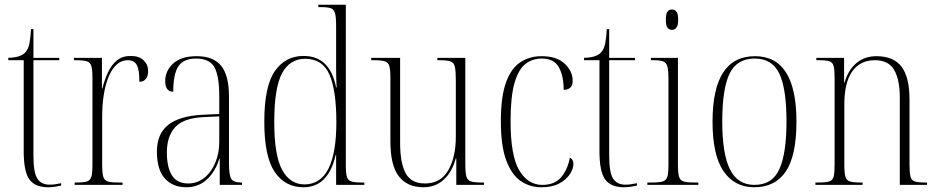

<svg xmlns="http://www.w3.org/2000/svg" viewBox="-20 -780 3955 810"><path d="M183 10Q128 10 104 -23Q80 -56 80 -142V-526H15V-536Q43 -537 59.5 -542.5Q76 -548 86 -558Q100 -573 104.5 -598.5Q109 -624 111 -657H121V-536H230V-526H121V-124Q121 -52 137.5 -26.5Q154 -1 189 -1Q201 -1 212 -2.5Q223 -4 238 -7V3Q225 6 211 8Q197 10 183 10Z M295 0V-10H302Q332 -10 346.5 -14.5Q361 -19 365.5 -35Q370 -51 370 -86V-451Q370 -485 365.5 -501Q361 -517 346 -521.5Q331 -526 298 -526H292V-536H410V-407H412Q421 -443 435.5 -474.5Q450 -506 473 -525Q496 -544 531 -544Q567 -544 586 -525.5Q605 -507 605 -480Q605 -460 595.5 -447.5Q586 -435 568 -435Q568 -486 557 -506Q546 -526 519 -526Q469 -526 440 -460Q411 -394 411 -285V-86Q411 -51 415.5 -35Q420 -19 434.5 -14.5Q449 -10 480 -10H497V0Z M766 10Q709 10 675.5 -27Q642 -64 642 -140Q642 -216 690 -253.5Q738 -291 836 -296L905 -299V-375Q905 -460 884.5 -496.5Q864 -533 807 -533Q755 -533 733 -501Q711 -469 711 -393Q677 -393 677 -438Q677 -481 710.5 -512Q744 -543 810 -543Q880 -543 913 -502.5Q946 -462 946 -372V-93Q946 -39 956 -24.5Q966 -10 998 -10H1001V0H907V-110H905Q889 -57 853.5 -23.5Q818 10 766 10ZM774 -6Q812 -6 841.5 -29.5Q871 -53 888 -93Q905 -133 905 -181V-289L840 -286Q754 -282 719 -243.5Q684 -205 684 -137Q684 -74 705.5 -40Q727 -6 774 -6Z M1260 10Q1183 10 1139 -54.5Q1095 -119 1095 -267Q1095 -416 1139.5 -480Q1184 -544 1261 -544Q1372 -544 1398 -411H1400Q1398 -453 1398 -488Q1398 -523 1398 -549V-669Q1398 -707 1393.5 -724Q1389 -741 1375 -745.5Q1361 -750 1333 -750H1323V-760H1439V-79Q1439 -49 1443.5 -34Q1448 -19 1462.5 -14.5Q1477 -10 1506 -10H1517V0H1398V-126H1396Q1365 10 1260 10ZM1265 -2Q1399 -3 1399 -265Q1399 -398 1370 -465Q1341 -532 1267 -532Q1203 -532 1170 -471Q1137 -410 1137 -265Q1137 -124 1170.5 -63Q1204 -2 1265 -2Z M1766 10Q1699 10 1663 -35.5Q1627 -81 1627 -184V-452Q1627 -486 1622.5 -501.5Q1618 -517 1603 -521.5Q1588 -526 1555 -526H1546V-536H1668V-179Q1668 -92 1691.5 -49Q1715 -6 1773 -6Q1839 -6 1871 -61.5Q1903 -117 1903 -202V-441Q1903 -480 1899 -498Q1895 -516 1880.5 -521Q1866 -526 1832 -526H1825V-536H1943V-89Q1943 -52 1947.5 -35.5Q1952 -19 1967 -14.5Q1982 -10 2013 -10H2022V0H1905V-112H1903Q1887 -54 1852 -22Q1817 10 1766 10Z M2264 10Q2215 10 2176.5 -16.5Q2138 -43 2115.5 -104Q2093 -165 2093 -268Q2093 -373 2115 -433Q2137 -493 2176 -518Q2215 -543 2265 -543Q2329 -543 2362.5 -511Q2396 -479 2396 -440Q2396 -418 2385 -409.5Q2374 -401 2358 -401Q2358 -460 2337.5 -496.5Q2317 -533 2265 -533Q2226 -533 2196.5 -510Q2167 -487 2150.5 -429.5Q2134 -372 2134 -268Q2134 -123 2170.5 -61.5Q2207 0 2268 0Q2320 0 2347.5 -32.5Q2375 -65 2384 -115Q2399 -108 2399 -88Q2399 -68 2384 -45Q2369 -22 2339.5 -6Q2310 10 2264 10Z M2612 10Q2557 10 2533 -23Q2509 -56 2509 -142V-526H2444V-536Q2472 -537 2488.5 -542.5Q2505 -548 2515 -558Q2529 -573 2533.5 -598.5Q2538 -624 2540 -657H2550V-536H2659V-526H2550V-124Q2550 -52 2566.5 -26.5Q2583 -1 2618 -1Q2630 -1 2641 -2.5Q2652 -4 2667 -7V3Q2654 6 2640 8Q2626 10 2612 10Z M2815 -654Q2803 -654 2796 -663Q2789 -672 2789 -697Q2789 -722 2796 -731Q2803 -740 2815 -740Q2826 -740 2833.5 -731Q2841 -722 2841 -697Q2841 -672 2833.5 -663Q2826 -654 2815 -654ZM2711 0V-10H2730Q2761 -10 2776 -14.5Q2791 -19 2795.5 -35Q2800 -51 2800 -85V-448Q2800 -483 2795.5 -499.5Q2791 -516 2777.5 -521Q2764 -526 2736 -526H2726V-536H2840V-86Q2840 -51 2844.5 -35Q2849 -19 2864 -14.5Q2879 -10 2909 -10H2926V0Z M3162 10Q3079 10 3032.5 -57.5Q2986 -125 2986 -267Q2986 -543 3165 -543Q3340 -543 3340 -267Q3340 -123 3295 -56.5Q3250 10 3162 10ZM3163 0Q3238 0 3268 -66.5Q3298 -133 3298 -267Q3298 -407 3267.5 -470Q3237 -533 3164 -533Q3089 -533 3058 -469.5Q3027 -406 3027 -267Q3027 -131 3059.5 -65.5Q3092 0 3163 0Z M3420 0V-10H3432Q3463 -10 3478 -14.5Q3493 -19 3497 -35.5Q3501 -52 3501 -86V-451Q3501 -485 3497 -501Q3493 -517 3478.5 -521.5Q3464 -526 3434 -526H3424V-536H3541V-432H3543Q3558 -484 3592.5 -513.5Q3627 -543 3677 -543Q3750 -543 3783.5 -498.5Q3817 -454 3817 -360V-86Q3817 -52 3821 -35.5Q3825 -19 3839.5 -14.5Q3854 -10 3884 -10H3891V0H3776V-369Q3776 -443 3752.5 -484.5Q3729 -526 3671 -526Q3609 -526 3575.5 -479Q3542 -432 3542 -338V-86Q3542 -51 3546.5 -35Q3551 -19 3565.5 -14.5Q3580 -10 3611 -10H3619V0Z"/></svg>

Font: Noto Serif Display Condensed ExtraLight
Style: Regular
Weight: 200
Width: 3
Designer: Monotype Design Team
Foundry: Monotype Imaging Inc.
Version: Version 2.009